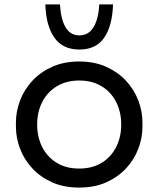

<svg xmlns="http://www.w3.org/2000/svg" viewBox="-20 -830 716 868"><path d="M338 18Q268 18 215 -6Q162 -30 125.5 -69.5Q89 -109 70.5 -158Q52 -207 52 -258V-276Q52 -327 71 -376.5Q90 -426 127 -465.5Q164 -505 217 -528.5Q270 -552 338 -552Q406 -552 459 -528.5Q512 -505 549 -465.5Q586 -426 605 -376.5Q624 -327 624 -276V-258Q624 -207 605.5 -158Q587 -109 550.5 -69.5Q514 -30 461 -6Q408 18 338 18ZM338 -68Q398 -68 440.5 -94.5Q483 -121 505.5 -166Q528 -211 528 -267Q528 -324 505 -369Q482 -414 439.5 -440Q397 -466 338 -466Q280 -466 237 -440Q194 -414 171 -369Q148 -324 148 -267Q148 -211 170.5 -166Q193 -121 235.5 -94.5Q278 -68 338 -68ZM339 -606Q264 -606 226 -659.5Q188 -713 185 -810H251Q255 -743 276.5 -706.5Q298 -670 339 -670Q380 -670 402.5 -706.5Q425 -743 429 -810H491Q488 -713 451 -659.5Q414 -606 339 -606Z"/></svg>

Font: Sora Variable
Style: Regular
Weight: 400
Designer: Jonathan Barnbrook, Julián Moncada
Foundry: Barnbrook Fonts
Version: Version 2.000